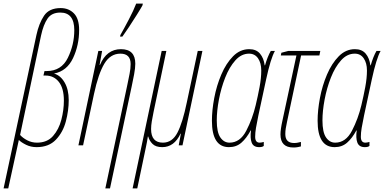

<svg xmlns="http://www.w3.org/2000/svg" viewBox="-68 -810 2141 1070"><path d="M138 -15Q109 -15 84 -28Q59 -41 44 -58L161 -613Q174 -673 197 -706.5Q220 -740 268 -740Q346 -740 346 -642Q346 -561 310 -487.5Q274 -414 192 -414H180L174 -389H186Q232 -389 260 -353.5Q288 -318 288 -249Q288 -197 274 -143Q260 -89 227.5 -52Q195 -15 138 -15ZM-48 240H-22L37 -30Q51 -16 77.5 -3Q104 10 136 10Q204 10 243.5 -31.5Q283 -73 299 -133.5Q315 -194 315 -252Q315 -311 292 -350.5Q269 -390 233 -400Q305 -414 339 -486Q373 -558 373 -643Q373 -706 344 -735.5Q315 -765 270 -765Q206 -765 177.5 -722.5Q149 -680 135 -615Z M519 240H545L666 -329Q673 -360 679.5 -396Q686 -432 686 -455Q686 -536 606 -536Q526 -536 489 -448H487L501 -526H480L369 0H395L456 -287Q480 -399 513.5 -455Q547 -511 603 -511Q660 -511 660 -453Q660 -428 654 -398Q648 -368 642 -339ZM601 -606H614Q626 -622 649.5 -657.5Q673 -693 695.5 -729Q718 -765 726 -780L728 -790H691Q677 -753 650 -701.5Q623 -650 603 -615Z M671 240H697L745 11Q748 -4 751 -19Q754 -34 756 -49H758Q764 -26 782 -8Q800 10 836 10Q903 10 938 -65H940L928 0H949L1060 -526H1034L973 -239Q950 -127 921 -71Q892 -15 840 -15Q774 -15 774 -91Q774 -110 778 -134Q782 -158 788 -187L859 -526H833Z M1208 10Q1249 10 1277.5 -15Q1306 -40 1329 -83H1331Q1325 -41 1334.5 -15.5Q1344 10 1376 10Q1395 10 1402 3V-19Q1388 -15 1379 -15Q1354 -15 1354 -48Q1354 -70 1358.5 -97Q1363 -124 1372 -167L1415 -367Q1440 -483 1464 -526H1441Q1423 -495 1409 -446H1407Q1402 -486 1381 -511Q1360 -536 1321 -536Q1270 -536 1231 -496.5Q1192 -457 1165.5 -395Q1139 -333 1126 -264Q1113 -195 1113 -137Q1113 10 1208 10ZM1211 -15Q1180 -15 1160 -44Q1140 -73 1140 -139Q1140 -191 1152 -255Q1164 -319 1187 -377.5Q1210 -436 1243.5 -473.5Q1277 -511 1320 -511Q1352 -511 1370 -485Q1388 -459 1388 -417Q1388 -375 1378.5 -324.5Q1369 -274 1357 -224Q1339 -148 1304.5 -81.5Q1270 -15 1211 -15Z M1567 12Q1581 12 1591 10Q1601 8 1609 6V-19Q1601 -17 1591.5 -15Q1582 -13 1571 -13Q1522 -13 1522 -63Q1522 -79 1524.5 -94.5Q1527 -110 1532 -133L1610 -501H1712L1717 -526H1538L1500 -516L1497 -501H1584L1506 -138Q1495 -88 1495 -61Q1495 12 1567 12Z M1797 10Q1838 10 1866.5 -15Q1895 -40 1918 -83H1920Q1914 -41 1923.5 -15.5Q1933 10 1965 10Q1984 10 1991 3V-19Q1977 -15 1968 -15Q1943 -15 1943 -48Q1943 -70 1947.5 -97Q1952 -124 1961 -167L2004 -367Q2029 -483 2053 -526H2030Q2012 -495 1998 -446H1996Q1991 -486 1970 -511Q1949 -536 1910 -536Q1859 -536 1820 -496.5Q1781 -457 1754.5 -395Q1728 -333 1715 -264Q1702 -195 1702 -137Q1702 10 1797 10ZM1800 -15Q1769 -15 1749 -44Q1729 -73 1729 -139Q1729 -191 1741 -255Q1753 -319 1776 -377.5Q1799 -436 1832.5 -473.5Q1866 -511 1909 -511Q1941 -511 1959 -485Q1977 -459 1977 -417Q1977 -375 1967.5 -324.5Q1958 -274 1946 -224Q1928 -148 1893.5 -81.5Q1859 -15 1800 -15Z"/></svg>

Font: Noto Sans Display Condensed Thin
Style: Italic
Weight: 250
Width: 3
Italic angle: -12°
Designer: Monotype Design Team
Foundry: Monotype Imaging Inc.
Version: Version 1.900